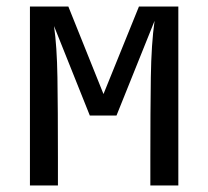

<svg xmlns="http://www.w3.org/2000/svg" viewBox="-20 -570 640 590"><path d="M72 0V-550H190L298 -281L407 -550H528V0H442V-85Q442 -228 443.5 -332Q445 -436 455 -506L338 -215H256L146 -490Q155 -428 156.5 -332Q158 -236 158 -85V0Z"/></svg>

Font: JetBrainsMonoNL NFM
Style: Regular
Weight: 400
Monospace: yes
Designer: Philipp Nurullin, Konstantin Bulenkov
Foundry: JetBrains
Version: Version 2.304; ttfautohint (v1.8.4.7-5d5b);Nerd Fonts 3.3.0